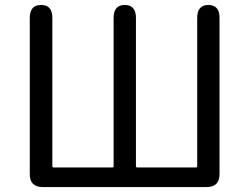

<svg xmlns="http://www.w3.org/2000/svg" viewBox="-20 -754 1006 774"><path d="M152 0Q100 0 100 -52V-682Q100 -734 146 -734Q191 -734 191 -682V-84Q191 -79 196 -79H433Q438 -79 438 -84V-682Q438 -734 483 -734Q528 -734 528 -682V-84Q528 -79 533 -79H770Q775 -79 775 -84V-682Q775 -734 820 -734Q865 -734 865 -682V-52Q865 0 813 0Z"/></svg>

Font: Resource Han Rounded HK
Style: Regular
Weight: 400
Designer: Cyano Hao (round all glyphs); Ryoko NISHIZUKA  (kana, bopomofo & ideographs); Paul D. Hunt (Latin, Greek & Cyrillic); Sa
Foundry: Cyano Hao
Version: 0.990